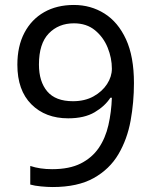

<svg xmlns="http://www.w3.org/2000/svg" viewBox="-20 -744 612 774"><path d="M520 -409Q520 -332 506.5 -257.5Q493 -183 457.5 -122.5Q422 -62 357.5 -26Q293 10 192 10Q172 10 145.5 7.5Q119 5 102 0V-75Q141 -62 190 -62Q260 -62 305.5 -85Q351 -108 378 -147.5Q405 -187 417 -239.5Q429 -292 431 -350H425Q403 -316 361.5 -291.5Q320 -267 255 -267Q163 -267 106.5 -323.5Q50 -380 50 -483Q50 -558 78.5 -612Q107 -666 158 -695Q209 -724 278 -724Q346 -724 401 -689.5Q456 -655 488 -585.5Q520 -516 520 -409ZM278 -650Q216 -650 176.5 -609Q137 -568 137 -484Q137 -415 170.5 -375.5Q204 -336 274 -336Q322 -336 357 -355.5Q392 -375 411.5 -405Q431 -435 431 -467Q431 -510 414 -552Q397 -594 363 -622Q329 -650 278 -650Z"/></svg>

Font: Noto Sans Cypro Minoan
Style: Regular
Weight: 400
Designer: David Williams
Foundry: David Williams
Version: Version 1.503; ttfautohint (v1.8.4.7-5d5b)